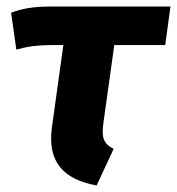

<svg xmlns="http://www.w3.org/2000/svg" viewBox="-20 -551 542 588"><path d="M330 -413H486L502 -531H135C83 -531 48 -525 14 -512L30 -399C61 -408 91 -413 144 -413H174L139 -161C124 -53 177 -1 276 17L328 -95C297 -111 290 -129 297 -177Z"/></svg>

Font: Fira Sans
Style: Bold Italic
Weight: 700
Italic angle: -8°
Designer: bBox Type GmbH & Carrois Corporate GbR & Edenspiekermann AG
Foundry: bBox Type GmbH & Carrois Corporate GbR & Edenspiekermann AG
Version: Version 4.301;PS 004.301;hotconv 1.0.88;makeotf.lib2.5.64775